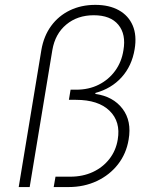

<svg xmlns="http://www.w3.org/2000/svg" viewBox="-20 -757 620 777"><path d="M55.7 0 147.5 -555.2Q157.2 -611.3 187 -652.1Q216.8 -692.9 262.7 -715.1Q308.6 -737.3 365.7 -737.3Q421.9 -737.3 460.9 -715.6Q500 -693.8 517.1 -653.8Q534.2 -613.8 524.9 -558.1Q513.7 -490.2 472.2 -444.3Q430.7 -398.4 366.2 -380.9L365.7 -377Q438 -366.7 475.8 -316.9Q513.7 -267.1 500.5 -191.9Q491.2 -135.3 457.5 -92Q423.8 -48.8 372.1 -24.4Q320.3 0 257.3 0H197.3L204.6 -42H264.2Q314.9 -42 355.5 -60.8Q396 -79.6 422.6 -113.5Q449.2 -147.5 456.5 -192.4Q468.8 -264.6 423.3 -308.8Q377.9 -353 287.1 -353H258.8L265.6 -394H287.6Q339.4 -394 379.6 -414.3Q419.9 -434.6 446 -470.5Q472.2 -506.3 479.5 -553.7Q490.7 -618.2 459 -656.7Q427.2 -695.3 359.4 -695.3Q293.5 -695.3 248.3 -657.7Q203.1 -620.1 191.9 -554.7L100.1 0Z"/></svg>

Font: Inter 17pt ExtraLight
Style: Italic
Weight: 250
Italic angle: -9.3988°
Version: Version 4.001;git-66647c0bb